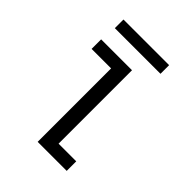

<svg xmlns="http://www.w3.org/2000/svg" viewBox="-184 -723 818 818"><g transform="rotate(45 225.0 -313.5)"><path d="M77 -627H352V-575H77ZM255.5 -57.5H362V0H187V-442.5H69.5V-500H255.5Z"/></g></svg>

Font: League Mono Condensed Light
Style: Regular
Weight: 300
Width: 1
Designer: Tyler Finck
Foundry: The League of Moveable Type / Tyler Finck
Version: Version 2.210